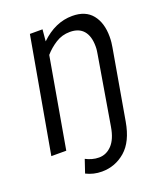

<svg xmlns="http://www.w3.org/2000/svg" viewBox="-161 -816 925 1100"><g transform="rotate(-20 302.0 -266.0)"><path d="M493.5 -40Q473.5 75.5 411.8 129Q350 182.5 268.5 182.5Q217.5 182.5 173 160L200 80Q217.5 89.5 238.2 95.2Q259 101 280.5 101Q325 101 358.5 66Q392 31 404 -41L474 -456.5Q475.5 -466.5 477.2 -477Q479 -487.5 479 -504.5Q479 -566.5 451 -599.5Q423 -632.5 368 -632.5Q320 -632.5 280.8 -607.5Q241.5 -582.5 212.5 -549L116.5 0H25.5L149.5 -700H226.5L220 -629Q308 -714 412 -714Q492.5 -714 533 -663.8Q573.5 -613.5 573.5 -530Q573.5 -511.5 571.8 -494.8Q570 -478 567.5 -465Z"/></g></svg>

Font: Cabin Condensed
Style: Italic
Weight: 400
Width: 3
Italic angle: -10°
Designer: Pablo Impallari
Foundry: Pablo Impallari. http://www.impallari.com Igino Marini. http://www.ikern.com
Version: Version 3.001; ttfautohint (v1.8.3)